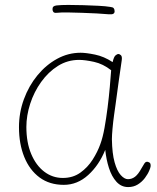

<svg xmlns="http://www.w3.org/2000/svg" viewBox="-20 -750 636 779"><path d="M57 -234Q57 -293 77 -347.5Q97 -402 132 -444.5Q167 -487 212 -511.5Q257 -536 307 -536Q329 -536 365.5 -528.5Q402 -521 437 -498Q442 -520 449 -525.5Q456 -531 460 -531Q465 -531 470.5 -526Q476 -521 474 -506Q469 -473 462 -422.5Q455 -372 449 -327Q447 -313 443 -284.5Q439 -256 436.5 -228Q434 -200 434 -185Q435 -127 445 -91.5Q455 -56 470 -39.5Q485 -23 499 -23Q515 -23 528 -33Q541 -43 554 -67Q560 -78 566 -87Q572 -96 581 -93Q588 -91 590 -86Q592 -81 591 -74.5Q590 -68 586 -59Q580 -44 568 -28Q556 -12 539 -1.5Q522 9 500 9Q472 9 452.5 -12.5Q433 -34 422 -68.5Q411 -103 407 -142Q382 -80 338 -40Q294 0 239 0Q181 0 140.5 -30Q100 -60 78.5 -113Q57 -166 57 -234ZM87 -235Q87 -172 106.5 -125.5Q126 -79 159.5 -53.5Q193 -28 235 -28Q276 -28 306 -49.5Q336 -71 356 -102.5Q376 -134 387 -165Q397 -192 404 -231Q411 -270 416.5 -313.5Q422 -357 425.5 -397Q429 -437 431 -465Q398 -491 361.5 -499Q325 -507 301 -507Q254 -507 215 -482.5Q176 -458 147 -417.5Q118 -377 102.5 -329Q87 -281 87 -235ZM210 -698Q200 -697 196.5 -701.5Q193 -706 193 -713Q193 -720 197 -723.5Q201 -727 210 -728Q228 -730 257 -730Q286 -730 318.5 -729Q351 -728 380 -726.5Q409 -725 427 -722Q438 -721 441.5 -716.5Q445 -712 445 -704Q445 -697 439.5 -694Q434 -691 422 -692Q401 -694 372.5 -695.5Q344 -697 313 -698Q282 -699 255 -699.5Q228 -700 210 -698Z"/></svg>

Font: Playpen Sans Thin
Style: Regular
Weight: 250
Designer: Laura Meseguer, Veronika Burian, José Scaglione
Foundry: TypeTogether
Version: Version 1.001